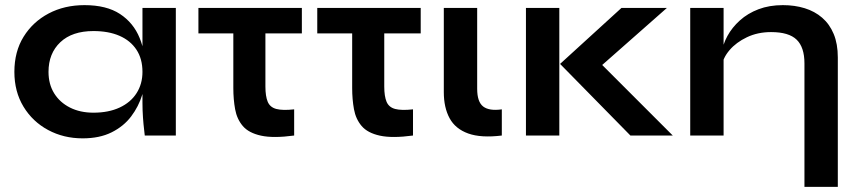

<svg xmlns="http://www.w3.org/2000/svg" viewBox="-20 -528 3342 748"><path d="M302 11Q228 11 167.5 -21.5Q107 -54 71.5 -112.5Q36 -171 36 -248Q36 -327 72 -385Q108 -443 169.5 -475.5Q231 -508 309 -508Q395 -508 447.5 -473.5Q500 -439 524 -380Q548 -321 548 -248Q548 -204 534 -158.5Q520 -113 491 -74.5Q462 -36 415 -12.5Q368 11 302 11ZM344 -89Q403 -89 446 -109Q489 -129 512 -165Q535 -201 535 -248Q535 -299 511.5 -334.5Q488 -370 445.5 -388.5Q403 -407 344 -407Q261 -407 215 -363.5Q169 -320 169 -248Q169 -200 191 -164.5Q213 -129 252.5 -109Q292 -89 344 -89ZM535 -497H665V0H544Q544 -3 541.5 -22.5Q539 -42 537 -70.5Q535 -99 535 -128Z M1156 -497V-398H753V-497ZM1014 -191Q1014 -153 1023 -131.5Q1032 -110 1056.5 -103.5Q1081 -97 1126 -102V0Q1045 11 997 0.5Q949 -10 926 -37Q903 -64 896 -102.5Q889 -141 889 -185V-427H1014Z M1619 -497V-398H1216V-497ZM1477 -191Q1477 -153 1486 -131.5Q1495 -110 1519.5 -103.5Q1544 -97 1589 -102V0Q1508 11 1460 0.5Q1412 -10 1389 -37Q1366 -64 1359 -102.5Q1352 -141 1352 -185V-427H1477Z M1935 0Q1854 10 1804 -8Q1754 -26 1731.5 -67.5Q1709 -109 1709 -169V-497H1839V-182Q1839 -131 1862.5 -113Q1886 -95 1935 -102Z M2029 -497H2159V0H2029ZM2578 -497 2282 -236 2285 -316 2601 0H2436L2162 -279L2401 -497Z M2669 -497H2799V0H2669ZM3030 -508Q3076 -508 3115 -496Q3154 -484 3183 -459Q3212 -434 3228 -395.5Q3244 -357 3244 -304V200H3114V-281Q3114 -344 3083.5 -373.5Q3053 -403 2984 -403Q2932 -403 2890 -383Q2848 -363 2822 -332.5Q2796 -302 2792 -269L2791 -320Q2796 -355 2814 -388Q2832 -421 2862.5 -448.5Q2893 -476 2935 -492Q2977 -508 3030 -508Z"/></svg>

Font: Syne
Style: Bold
Weight: 700
Designer: Lucas Descroix
Foundry: Bonjour Monde
Version: Version 2.200